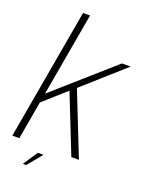

<svg xmlns="http://www.w3.org/2000/svg" viewBox="-171 -869 834 1081"><g transform="rotate(20 246.0 -328.0)"><path d="M-4.5 0H37.5L81 -249.5L72 -223.5L218 -354L208.5 -355L349 0H394.5L243.5 -381.5L238 -370L488.5 -593H436.5L69.5 -269L84 -265.5L175.5 -785H133.5ZM105.5 129H125.5L197.5 41.5H164Z"/></g></svg>

Font: Anybody UltraCondensed Thin ExtraLight
Style: Italic
Weight: 250
Italic angle: -10°
Version: Version 1.111